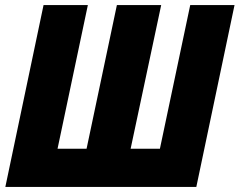

<svg xmlns="http://www.w3.org/2000/svg" viewBox="-20 -734 941 754"><path d="M1 0H751L901 -714H727L608 -150H493L613 -714H439L320 -150H206L325 -714H151Z"/></svg>

Font: Noto Sans Condensed Black
Style: Italic
Weight: 900
Width: 3
Italic angle: -12°
Designer: Monotype Design Team
Foundry: Monotype Imaging Inc.
Version: Version 2.013